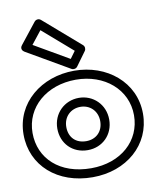

<svg xmlns="http://www.w3.org/2000/svg" viewBox="-99 -939 858 1053"><g transform="rotate(-10 330.5 -412.5)"><path d="M188.4 -804 354.3 -660.1 325 -619.9 131.5 -732.1ZM201.4 -858.9C189.5 -869.2 173.5 -865.8 165.4 -855.5L74.4 -740.5C60.1 -722.5 72.9 -708.3 81.5 -703.4L319.5 -565.4C329.6 -559.5 344.5 -561.7 352.2 -572.3L408.2 -649.3C415.5 -659.4 414.2 -674.4 404.4 -682.9ZM-2 -256C-2 -82.4 136.4 40 332 40C519.7 40 663 -82.1 663 -256C663 -432.4 512.5 -553 332 -553C148.7 -553 -2 -432.5 -2 -256ZM48 -256C48 -399.5 169.3 -503 332 -503C491.5 -503 613 -399.6 613 -256C613 -113.9 498.3 -10 332 -10C157.6 -10 48 -113.6 48 -256ZM236 -256C236 -313.3 277.2 -352 331 -352C383.6 -352 425 -313.4 425 -256C425 -199.2 386.6 -161 331 -161C272.3 -161 236 -198.9 236 -256ZM186 -256C186 -173.1 245.7 -111 331 -111C413.4 -111 475 -172.8 475 -256C475 -340.6 410.4 -402 331 -402C250.8 -402 186 -340.7 186 -256Z"/></g></svg>

Font: Hussar Techniczny
Style: Bold 
Weight: 700
Foundry: Cannot Into Space Fonts
Version: Version 0.77